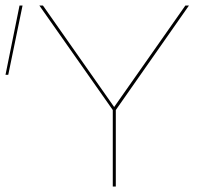

<svg xmlns="http://www.w3.org/2000/svg" viewBox="-22 -678 748 698"><path d="M49 -658H60L8 -406H-2ZM399 -278V0H388V-278L121 -658H134L393 -289L652 -658H665Z"/></svg>

Font: Ysabeau Infant Hairline
Style: Regular
Weight: 100
Designer: Christian Thalmann (Catharsis Fonts)
Version: Version 0.003